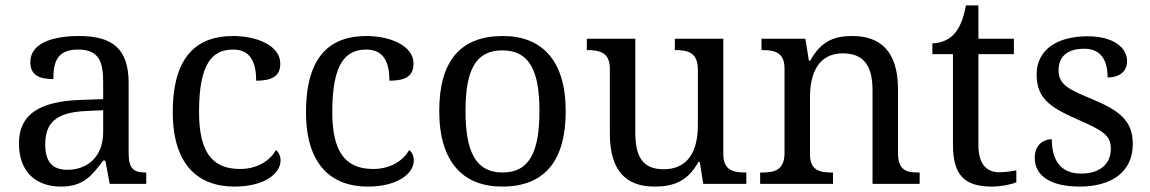

<svg xmlns="http://www.w3.org/2000/svg" viewBox="-20 -679 4247 709"><path d="M205 10C288 10 319 -30 361 -86H369L385 0H520V-42H517C472 -42 455 -58 455 -114V-373C455 -500 394 -546 272 -546C173 -546 92 -519 92 -450C92 -404 121 -387 177 -387C177 -450 191 -496 268 -496C350 -496 361 -445 361 -373V-313L278 -310C125 -305 50 -256 50 -150C50 -41 116 10 205 10ZM228 -52C173 -52 147 -83 147 -145C147 -223 184 -264 297 -269L361 -272V-191C361 -106 309 -52 228 -52Z M846 10C959 10 1016 -40 1016 -86C1016 -104 1009 -117 999 -125C976 -84 928 -55 866 -55C759 -55 715 -124 715 -266C715 -445 764 -496 841 -496C908 -496 926 -444 926 -381C985 -381 1015 -398 1015 -444C1015 -513 924 -546 841 -546C714 -546 618 -479 618 -265C618 -69 713 10 846 10Z M1338 10C1451 10 1508 -40 1508 -86C1508 -104 1501 -117 1491 -125C1468 -84 1420 -55 1358 -55C1251 -55 1207 -124 1207 -266C1207 -445 1256 -496 1333 -496C1400 -496 1418 -444 1418 -381C1477 -381 1507 -398 1507 -444C1507 -513 1416 -546 1333 -546C1206 -546 1110 -479 1110 -265C1110 -69 1205 10 1338 10Z M1834 10C1988 10 2069 -81 2069 -269C2069 -456 1981 -546 1837 -546C1682 -546 1602 -456 1602 -269C1602 -81 1690 10 1834 10ZM1836 -42C1736 -42 1699 -120 1699 -269C1699 -418 1735 -493 1835 -493C1935 -493 1972 -418 1972 -269C1972 -120 1936 -42 1836 -42Z M2397 10C2462 10 2518 -6 2559 -81H2564L2577 0H2736V-42H2733C2689 -42 2651 -50 2651 -109V-536H2472V-494H2475C2520 -494 2557 -485 2557 -422V-216C2557 -119 2519 -54 2431 -54C2350 -54 2326 -104 2326 -191V-536H2147V-494H2150C2194 -494 2232 -485 2232 -426V-186C2232 -49 2291 10 2397 10Z M2787 0H3056V-42H3051C3007 -42 2971 -50 2971 -109V-320C2971 -406 3001 -482 3092 -482C3173 -482 3202 -432 3202 -345V0H3376V-42H3371C3326 -42 3296 -51 3296 -114V-350C3296 -487 3233 -546 3128 -546C3064 -546 3013 -530 2972 -455H2967L2954 -536H2792V-494H2797C2841 -494 2877 -485 2877 -426V-114C2877 -51 2840 -42 2795 -42H2787Z M3644 10C3676 10 3716 2 3733 -6V-50C3712 -46 3693 -43 3669 -43C3623 -43 3593 -74 3593 -142V-479H3724V-536H3593V-659H3547C3537 -608 3524 -575 3501 -551C3479 -528 3447 -519 3423 -519V-479H3499V-145C3499 -30 3543 10 3644 10Z M3966 10C4084 10 4163 -43 4163 -147C4163 -231 4118 -269 4013 -313C3924 -349 3889 -368 3889 -419C3889 -466 3916 -499 3984 -499C4043 -499 4070 -460 4070 -393C4116 -393 4142 -417 4142 -453C4142 -503 4092 -545 3996 -545C3883 -545 3808 -495 3808 -404C3808 -317 3856 -283 3959 -238C4056 -196 4082 -178 4082 -129C4082 -75 4043 -38 3972 -38C3891 -38 3864 -95 3864 -165C3840 -165 3801 -150 3801 -96C3801 -26 3866 10 3966 10Z"/></svg>

Font: Noto Fangsong KSS Vertical
Style: Regular
Weight: 400
Designer: LIU Zhao, ZHANG Congyu, Kushim JIANG
Foundry: Guyu Beijing Co. Ltd.
Version: Version 1.000;November 16, 2022;FontCreator 11.5.0.2427 64-b